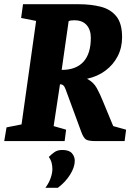

<svg xmlns="http://www.w3.org/2000/svg" viewBox="-34 -668 617 909"><path d="M-14 0 -3 -65 68 -79 137 -569 66 -583 75 -648H339Q397 -648 443.5 -636Q490 -624 517 -590.5Q544 -557 544 -492Q544 -442 523 -401.5Q502 -361 465 -333.5Q428 -306 378 -295Q409 -279 424.5 -250.5Q440 -222 454 -187L502 -71L563 -54L556 0H420Q384 0 372.5 -8Q361 -16 351 -43L277 -244Q272 -258 266 -263.5Q260 -269 250 -269L220 -71L279 -54L272 0ZM258 -337Q326 -337 361 -375.5Q396 -414 396 -489Q396 -527 376 -549.5Q356 -572 318 -572Q306 -572 300.5 -571Q295 -570 291 -568ZM181 221Q198 198 206 174.5Q214 151 214 132Q214 118 210.5 103.5Q207 89 197 75Q209 63 223.5 52.5Q238 42 261 42Q293 42 306.5 57.5Q320 73 320 93Q320 124 297.5 159.5Q275 195 240 221Z"/></svg>

Font: Faustina Light ExtraBold
Style: Italic
Weight: 800
Italic angle: -8°
Version: Version 1.200